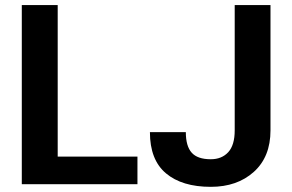

<svg xmlns="http://www.w3.org/2000/svg" viewBox="-20 -731 1158 762"><path d="M525.5 0H66.5V-711H209V-109.5H525.5ZM816.5 10.5Q702.5 10.5 638.8 -43Q575 -96.5 575 -206.5H717.5Q717.5 -151 740.8 -125Q764 -99 816.5 -99Q860 -99 885.8 -127Q911.5 -155 911.5 -213.5V-711H1053.5V-213.5Q1053.5 -108.5 987.5 -49Q921.5 10.5 816.5 10.5Z"/></svg>

Font: Roberto Sans
Style: Bold
Weight: 700
Designer: Google (font) & Cristiano Sobral (main changes)
Version: Version 1.000;October 12, 2021;FontCreator 14.0.0.2814 64-bi